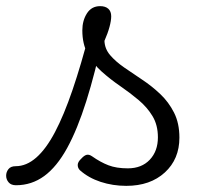

<svg xmlns="http://www.w3.org/2000/svg" viewBox="-109 -586 679 625"><path d="M-57 17Q-73 17 -81 7.5Q-89 -2 -89 -14Q-89 -26 -81.5 -35.5Q-74 -45 -58 -45Q-23 -45 9 -73Q41 -101 70 -156Q99 -211 127 -293Q155 -375 183 -483L227 -471Q201 -349 172 -257Q143 -165 109.5 -104Q76 -43 35 -13Q-6 17 -57 17ZM302 19Q258 19 218.5 6Q179 -7 151 -32Q144 -39 144 -49Q144 -59 156 -70Q165 -80 173 -82Q181 -84 191 -77Q218 -58 244 -48Q270 -38 307 -38Q352 -38 378.5 -66Q405 -94 405 -139Q405 -179 387.5 -208Q370 -237 342 -260.5Q314 -284 282 -306Q250 -328 222 -353Q194 -378 176.5 -410.5Q159 -443 159 -487Q159 -519 174 -542.5Q189 -566 217 -566Q234 -566 243.5 -557.5Q253 -549 253 -533Q253 -519 247.5 -498.5Q242 -478 231 -453Q232 -427 249.5 -406.5Q267 -386 295 -366.5Q323 -347 354 -326.5Q385 -306 412.5 -280Q440 -254 457.5 -219.5Q475 -185 475 -138Q475 -68 427.5 -24.5Q380 19 302 19Z"/></svg>

Font: Playwrite CL Light
Style: Regular
Weight: 300
Designer: Veronika Burian, José Scaglione
Foundry: TypeTogether
Version: Version 1.002